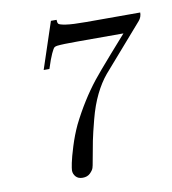

<svg xmlns="http://www.w3.org/2000/svg" viewBox="-79 -745 751 837"><g transform="rotate(-10 296.0 -327.0)"><path d="M133.8 -470.2 202.1 -675.8H227.1Q227.1 -663.6 231 -658.2Q234.9 -652.8 263.4 -648.4Q292 -644 352.1 -644H591.8Q591.8 -624 579.1 -608.9L401.9 -405.8Q374 -372.6 351.6 -326.7Q329.1 -280.8 313.5 -220.9Q297.9 -161.1 291.5 -129.2Q285.2 -97.2 274.9 -40Q272 -22 269 -12.5Q266.1 -2.9 253.7 9.5Q241.2 22 220.2 22Q200.2 22 189.7 10Q179.2 -2 179.2 -17.1Q179.2 -24.9 184.1 -49.6Q189 -74.2 203.4 -120.6Q217.8 -167 237.8 -210Q287.6 -310.1 350.1 -389.2Q372.1 -417 436 -490Q500 -563 503.9 -566.9H300.8Q232.9 -566.9 210 -564Q202.1 -563 197.5 -559.6Q192.9 -556.2 182.9 -534.7Q172.9 -513.2 159.2 -470.2Z"/></g></svg>

Font: CMU Serif Extra
Style: RomanSlanted
Weight: 500
Italic angle: -9.46001°
Version: Version 0.7.0